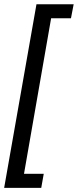

<svg xmlns="http://www.w3.org/2000/svg" viewBox="-80 -740 374 924"><path d="M-60 164 95.5 -719.5H274.5L261.5 -652H166L35.5 96.5H130.5L118.5 164Z"/></svg>

Font: Anybody Condensed Medium
Style: Italic
Weight: 500
Width: 3
Italic angle: -10°
Designer: Tyler Finck
Foundry: Etcetera Type Company
Version: Version 1.010; ttfautohint (v1.8.3) -l 8 -r 50 -G 200 -x 14 